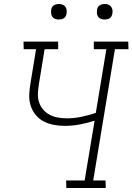

<svg xmlns="http://www.w3.org/2000/svg" viewBox="-20 -944 665 964"><path d="M313 0 312 -38H405L455 -338Q418 -326 380 -319Q342 -312 305 -312Q276 -312 248 -317.5Q220 -323 196.5 -336Q173 -349 156.5 -370.5Q140 -392 132.5 -418.5Q125 -445 127 -474Q129 -503 134 -532L161 -697H99L98 -735H272V-697H204L176 -526Q172 -502 170.5 -478.5Q169 -455 175 -434Q181 -413 195 -396Q209 -379 228 -368.5Q247 -358 270 -354Q293 -350 316 -350Q352 -350 388.5 -357.5Q425 -365 461 -377L514 -697H451V-735H624L625 -697H557L448 -38H510L511 0ZM506 -846Q496 -846 487.5 -849Q479 -852 473.5 -859Q468 -866 467 -875.5Q466 -885 467 -895Q468 -901 471 -907Q474 -913 480 -917Q486 -921 492.5 -922.5Q499 -924 505 -924Q515 -924 523.5 -921Q532 -918 537.5 -911Q543 -904 544.5 -894.5Q546 -885 544 -875Q543 -869 540 -863Q537 -857 531.5 -853Q526 -849 519 -847.5Q512 -846 506 -846ZM276 -846Q266 -846 257.5 -849Q249 -852 243.5 -859Q238 -866 237 -875.5Q236 -885 237 -895Q238 -901 241 -907Q244 -913 250 -917Q256 -921 262.5 -922.5Q269 -924 275 -924Q285 -924 293.5 -921Q302 -918 307.5 -911Q313 -904 314.5 -894.5Q316 -885 314 -875Q313 -869 310 -863Q307 -857 301.5 -853Q296 -849 289 -847.5Q282 -846 276 -846Z"/></svg>

Font: Iosevka Etoile Extralight
Style: Italic
Weight: 200
Italic angle: -9°
Designer: Belleve Invis
Foundry: Belleve Invis
Version: Version 22.1.2; ttfautohint (v1.8.4)